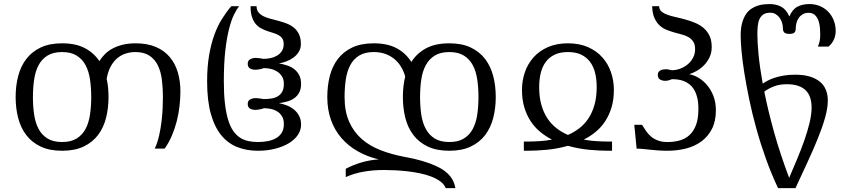

<svg xmlns="http://www.w3.org/2000/svg" viewBox="-20 -747 4271 965"><path d="M525.4 -259.3Q525.4 -203.1 512.9 -154.1Q500.5 -105 472.7 -68.4Q444.8 -31.7 400.4 -10.5Q356 10.7 292 10.7Q228.5 10.7 184.1 -10.5Q139.6 -31.7 111.8 -68.4Q84 -105 71.3 -154.1Q58.6 -203.1 58.6 -259.3Q58.6 -315.4 71.3 -364.5Q84 -413.6 111.8 -450.2Q139.6 -486.8 184.1 -508.1Q228.5 -529.3 292 -529.3Q360.4 -529.3 406 -505.4Q451.7 -481.4 479.5 -439.9Q492.2 -460.4 509.5 -477.1Q526.9 -493.7 549.6 -505.1Q572.3 -516.6 600.1 -522.9Q627.9 -529.3 662.1 -529.3Q721.2 -529.3 763.9 -510.7Q806.6 -492.2 833.7 -459.7Q860.8 -427.2 873.8 -383.1Q886.7 -338.9 886.7 -288.1Q886.7 -252 882.3 -213.6Q877.9 -175.3 868.4 -137.9Q858.9 -100.6 843.8 -65.2Q828.6 -29.8 807.6 0H757.8Q772 -30.8 780 -67.1Q788.1 -103.5 792.2 -139.4Q796.4 -175.3 797.6 -207Q798.8 -238.8 798.8 -259.3Q798.8 -306.2 793.5 -347.4Q788.1 -388.7 772.9 -419.2Q757.8 -449.7 730.7 -467.5Q703.6 -485.4 660.6 -485.4Q635.7 -485.4 612.3 -478Q588.9 -470.7 569.6 -454.6Q550.3 -438.5 536.4 -412.8Q522.5 -387.2 516.1 -351.1Q521 -329.1 523.2 -306.4Q525.4 -283.7 525.4 -259.3ZM438.5 -259.3Q438.5 -306.2 432.4 -347.4Q426.3 -388.7 410.2 -419.2Q394 -449.7 365.5 -467.5Q336.9 -485.4 292 -485.4Q247.1 -485.4 218.5 -467.5Q189.9 -449.7 173.8 -419.2Q157.7 -388.7 151.6 -347.4Q145.5 -306.2 145.5 -259.3Q145.5 -212.4 151.6 -171.1Q157.7 -129.9 173.8 -99.4Q189.9 -68.8 218.5 -51Q247.1 -33.2 292 -33.2Q336.9 -33.2 365.5 -51Q394 -68.8 410.2 -99.4Q426.3 -129.9 432.4 -171.1Q438.5 -212.4 438.5 -259.3Z M1276.4 -33.2Q1304.2 -33.2 1327.9 -38.1Q1351.6 -43 1369.1 -53.5Q1386.7 -64 1396.7 -81.1Q1406.7 -98.1 1406.7 -123Q1406.7 -147.9 1396.7 -163.6Q1386.7 -179.2 1371.6 -188Q1356.4 -196.8 1338.9 -200Q1321.3 -203.1 1306.2 -203.1Q1297.4 -199.2 1284.2 -197Q1271 -194.8 1263.2 -194.8Q1247.6 -194.8 1236.3 -201.4Q1225.1 -208 1225.1 -225.1Q1225.1 -240.7 1237.5 -247.3Q1250 -253.9 1265.6 -253.9Q1273.4 -253.9 1285.6 -252.2Q1297.9 -250.5 1304.7 -249Q1326.7 -249 1345.5 -252.2Q1364.3 -255.4 1377.7 -263.9Q1391.1 -272.5 1398.9 -287.1Q1406.7 -301.8 1406.7 -325.2Q1406.7 -348.6 1396.7 -363.8Q1386.7 -378.9 1371.6 -388.2Q1356.4 -397.5 1338.9 -401.1Q1321.3 -404.8 1306.2 -404.8Q1297.4 -400.9 1284.2 -398.7Q1271 -396.5 1263.2 -396.5Q1247.6 -396.5 1236.3 -403.1Q1225.1 -409.7 1225.1 -426.8Q1225.1 -442.4 1237.5 -449.2Q1250 -456.1 1265.6 -456.1Q1273.4 -456.1 1285.6 -454.3Q1297.9 -452.6 1304.7 -451.2Q1320.8 -451.2 1338.4 -454.6Q1356 -458 1371.1 -466.6Q1386.2 -475.1 1396 -489.5Q1405.8 -503.9 1405.8 -525.4Q1405.8 -543 1398.7 -553.5Q1391.6 -564 1379.9 -570.6Q1368.2 -577.1 1353 -581.5Q1337.9 -585.9 1322.5 -591.3Q1307.1 -596.7 1292 -604.7Q1276.9 -612.8 1265.1 -626.7Q1253.4 -640.6 1246.3 -662.1Q1239.3 -683.6 1239.3 -715.8H1269.5Q1269.5 -696.8 1279.1 -685.1Q1288.6 -673.3 1304.2 -665.5Q1319.8 -657.7 1339.8 -652.6Q1359.9 -647.5 1380.9 -641.8Q1401.9 -636.2 1421.9 -628.4Q1441.9 -620.6 1457.5 -607.7Q1473.1 -594.7 1482.7 -575Q1492.2 -555.2 1492.2 -525.4Q1492.2 -503.9 1482.2 -487.3Q1472.2 -470.7 1456.5 -458.7Q1440.9 -446.8 1421.1 -439.2Q1401.4 -431.6 1382.3 -428.2Q1402.8 -424.8 1422.9 -418.2Q1442.9 -411.6 1458.5 -399.7Q1474.1 -387.7 1483.6 -369.6Q1493.2 -351.6 1493.2 -325.2Q1493.2 -298.8 1483.6 -281.5Q1474.1 -264.2 1458.5 -253.2Q1442.9 -242.2 1422.9 -236.8Q1402.8 -231.4 1382.3 -228.5Q1402.8 -224.6 1422.6 -216.8Q1442.4 -209 1458.3 -195.8Q1474.1 -182.6 1483.6 -164.1Q1493.2 -145.5 1493.2 -120.6Q1493.2 -92.8 1477.1 -68.8Q1460.9 -44.9 1431.9 -27.3Q1402.8 -9.8 1363 0.5Q1323.2 10.7 1276.4 10.7Q1219.2 10.7 1172.4 -7.8Q1125.5 -26.4 1091.8 -67.6Q1058.1 -108.9 1039.6 -175.3Q1021 -241.7 1021 -337.9Q1021 -410.6 1030.8 -468Q1040.5 -525.4 1056.9 -570.8Q1073.2 -616.2 1095.5 -651.6Q1117.7 -687 1142.6 -715.8H1181.6Q1168.9 -699.7 1155.5 -672.4Q1142.1 -645 1130.9 -600.3Q1119.6 -555.7 1112.3 -491.5Q1105 -427.2 1105 -337.9Q1105 -273.9 1110.6 -226.6Q1116.2 -179.2 1126.5 -145.3Q1136.7 -111.3 1151.9 -89.6Q1167 -67.9 1186 -55.4Q1205.1 -43 1227.8 -38.1Q1250.5 -33.2 1276.4 -33.2Z M1711.9 -259.3Q1711.9 -187.5 1734.4 -136.2Q1756.8 -85 1797.1 -49.3Q1837.4 -13.7 1892.8 7.8Q1948.2 29.3 2013.7 41.5Q2065.4 50.8 2103.5 62.3Q2141.6 73.7 2169.2 86.2Q2196.8 98.6 2214.8 112.3Q2232.9 126 2243.9 140.4Q2254.9 154.8 2260.5 169.4Q2266.1 184.1 2269 198.7H2220.2Q2212.9 179.7 2194.1 165.5Q2175.3 151.4 2149.2 141.1Q2123 130.9 2091.8 124.3Q2060.5 117.7 2028.3 114Q1996.1 110.4 1965.3 108.9Q1934.6 107.4 1909.7 107.4Q1855 107.4 1806.9 116Q1758.8 124.5 1717.8 143.1V101.1Q1757.3 80.6 1799.8 68.6Q1842.3 56.6 1883.8 54.2Q1825.7 40.5 1778.1 13.4Q1730.5 -13.7 1696.3 -53Q1662.1 -92.3 1643.6 -144Q1625 -195.8 1625 -259.3Q1625 -315.4 1637.5 -364.5Q1649.9 -413.6 1677.7 -450.2Q1705.6 -486.8 1750 -508.1Q1794.4 -529.3 1858.4 -529.3Q1928.2 -529.3 1974.4 -504.2Q2020.5 -479 2047.4 -435.5Q2074.7 -479 2121.3 -504.2Q2168 -529.3 2238.3 -529.3Q2301.8 -529.3 2346.2 -508.1Q2390.6 -486.8 2418.5 -450.2Q2446.3 -413.6 2459 -364.5Q2471.7 -315.4 2471.7 -259.3Q2471.7 -203.1 2459 -154.1Q2446.3 -105 2418.5 -68.4Q2390.6 -31.7 2346.2 -10.5Q2301.8 10.7 2238.3 10.7Q2174.3 10.7 2129.9 -10.5Q2085.4 -31.7 2057.6 -68.4Q2029.8 -105 2017.3 -154.1Q2004.9 -203.1 2004.9 -259.3Q2004.9 -314.5 2016.6 -362.3Q2009.3 -388.7 1995.8 -411.1Q1982.4 -433.6 1962.4 -450.2Q1942.4 -466.8 1916.5 -476.1Q1890.6 -485.4 1858.4 -485.4Q1813.5 -485.4 1784.9 -467.5Q1756.3 -449.7 1740.2 -419.2Q1724.1 -388.7 1718 -347.4Q1711.9 -306.2 1711.9 -259.3ZM2091.3 -259.3Q2091.3 -212.4 2097.4 -171.1Q2103.5 -129.9 2119.9 -99.4Q2136.2 -68.8 2164.8 -51Q2193.4 -33.2 2238.3 -33.2Q2283.2 -33.2 2311.8 -51Q2340.3 -68.8 2356.4 -99.4Q2372.6 -129.9 2378.7 -171.1Q2384.8 -212.4 2384.8 -259.3Q2384.8 -306.2 2378.7 -347.4Q2372.6 -388.7 2356.4 -419.2Q2340.3 -449.7 2311.8 -467.5Q2283.2 -485.4 2238.3 -485.4Q2193.4 -485.4 2164.8 -467.5Q2136.2 -449.7 2119.9 -419.2Q2103.5 -388.7 2097.4 -347.4Q2091.3 -306.2 2091.3 -259.3Z M2630.9 -35.6Q2657.7 -35.6 2689.2 -37.4Q2720.7 -39.1 2754.4 -45.4Q2722.7 -61.5 2695.1 -84.2Q2667.5 -106.9 2647.2 -137.7Q2627 -168.5 2615.2 -207.5Q2603.5 -246.6 2603.5 -295.9Q2603.5 -341.3 2617.9 -383.5Q2632.3 -425.8 2661.1 -458.3Q2689.9 -490.7 2733.2 -510Q2776.4 -529.3 2834.5 -529.3Q2892.6 -529.3 2935.8 -510Q2979 -490.7 3007.8 -458.3Q3036.6 -425.8 3051 -383.5Q3065.4 -341.3 3065.4 -295.9Q3065.4 -246.6 3053.7 -207.5Q3042 -168.5 3021.7 -137.7Q3001.5 -106.9 2973.9 -84.2Q2946.3 -61.5 2914.1 -45.4Q2947.8 -39.1 2979.5 -37.4Q3011.2 -35.6 3038.1 -35.6H3056.2V10.7H3038.1Q2995.1 10.7 2941.9 5.9Q2888.7 1 2834.5 -14.2Q2780.3 1 2727.1 5.9Q2673.8 10.7 2630.9 10.7H2612.8V-35.6ZM2834.5 -485.4Q2794.9 -485.4 2767.6 -472.2Q2740.2 -459 2722.9 -435.5Q2705.6 -412.1 2697.8 -379.9Q2689.9 -347.7 2689.9 -309.6Q2689.9 -257.8 2701.4 -218.5Q2712.9 -179.2 2732.4 -150.4Q2752 -121.6 2778.3 -101.6Q2804.7 -81.5 2834.5 -68.8Q2864.3 -81.5 2890.6 -101.6Q2917 -121.6 2936.5 -150.4Q2956.1 -179.2 2967.5 -218.5Q2979 -257.8 2979 -309.6Q2979 -347.7 2971.2 -379.9Q2963.4 -412.1 2946 -435.5Q2928.7 -459 2901.4 -472.2Q2874 -485.4 2834.5 -485.4Z M3334.5 -33.2Q3365.7 -33.2 3394 -40.5Q3422.4 -47.9 3443.8 -66.7Q3465.3 -85.4 3477.8 -117.7Q3490.2 -149.9 3490.2 -199.2Q3490.2 -231.9 3484.4 -255.9Q3478.5 -279.8 3468.3 -296.6Q3458 -313.5 3444.8 -323.7Q3431.6 -334 3416.7 -339.6Q3401.9 -345.2 3386.7 -347.2Q3371.6 -349.1 3357.4 -349.1Q3348.6 -345.2 3340.3 -343Q3332 -340.8 3324.2 -340.8Q3308.6 -340.8 3297.4 -347.4Q3286.1 -354 3286.1 -371.1Q3286.1 -378.9 3289.6 -384.3Q3293 -389.6 3298.6 -392.8Q3304.2 -396 3311.5 -397.5Q3318.8 -398.9 3326.7 -398.9Q3334.5 -398.9 3341.8 -397.2Q3349.1 -395.5 3356 -394Q3377.9 -394 3398.9 -401.9Q3419.9 -409.7 3436.5 -423.6Q3453.1 -437.5 3463.4 -457Q3473.6 -476.6 3473.6 -499.5Q3473.6 -523.4 3464.6 -537.4Q3455.6 -551.3 3440.7 -560.1Q3425.8 -568.8 3406.7 -573.7Q3387.7 -578.6 3367.9 -584.2Q3348.1 -589.8 3328.9 -597.7Q3309.6 -605.5 3294.2 -620.1Q3278.8 -634.8 3268.8 -657.5Q3258.8 -680.2 3257.8 -715.8H3293Q3293 -699.7 3304.2 -689.7Q3315.4 -679.7 3334.2 -672.9Q3353 -666 3376.7 -660.9Q3400.4 -655.8 3425 -648.9Q3449.7 -642.1 3473.4 -632.3Q3497.1 -622.6 3515.9 -606.7Q3534.7 -590.8 3545.9 -567.6Q3557.1 -544.4 3557.1 -510.7Q3557.1 -481.4 3545.9 -458.5Q3534.7 -435.5 3517.8 -418.5Q3501 -401.4 3481.2 -390.4Q3461.4 -379.4 3444.3 -374Q3466.8 -370.1 3490.5 -356.2Q3514.2 -342.3 3533.7 -319.3Q3553.2 -296.4 3565.7 -264.4Q3578.1 -232.4 3578.1 -192.9Q3578.1 -137.7 3558.1 -98.9Q3538.1 -60.1 3504.4 -35.6Q3470.7 -11.2 3426.8 -0.2Q3382.8 10.7 3334.5 10.7Q3309.1 10.7 3287.4 9Q3265.6 7.3 3246.8 5.4Q3228 3.4 3211.4 1.7Q3194.8 0 3179.7 0L3168 -119.6H3207Q3216.8 -103.5 3227.5 -87.9Q3238.3 -72.3 3252.7 -60.3Q3267.1 -48.3 3286.9 -40.8Q3306.6 -33.2 3334.5 -33.2Z M4102.5 -571.8Q4102.5 -585 4101.3 -604Q4100.1 -623 4094.5 -640.6Q4088.9 -658.2 4076.9 -670.4Q4064.9 -682.6 4043.5 -682.6Q4025.9 -682.6 4013.7 -675Q4001.5 -667.5 3993.9 -656Q3986.3 -644.5 3982.9 -630.9Q3979.5 -617.2 3979.5 -604.5Q3979.5 -590.3 3972.9 -583.5Q3966.3 -576.7 3947.8 -576.7Q3929.2 -576.7 3922.1 -583.5Q3915 -590.3 3915 -604.5Q3915 -617.2 3911.1 -631.1Q3907.2 -645 3899.2 -656.5Q3891.1 -668 3879.2 -675.5Q3867.2 -683.1 3851.6 -683.1Q3829.6 -683.1 3816.9 -674.6Q3804.2 -666 3797.4 -651.4Q3790.5 -636.7 3788.6 -616.9Q3786.6 -597.2 3786.6 -574.7Q3786.6 -533.7 3792.7 -470.9Q3798.8 -408.2 3813.5 -326.7Q3822.3 -333 3836.7 -340.8Q3851.1 -348.6 3871.1 -355.5Q3891.1 -362.3 3917.2 -366.9Q3943.4 -371.6 3976.6 -371.6Q4019.5 -371.6 4050.5 -362.1Q4081.5 -352.5 4101.6 -335.7Q4121.6 -318.8 4131.1 -294.9Q4140.6 -271 4140.6 -242.7Q4140.6 -204.1 4127 -155.8Q4113.3 -107.4 4090.6 -51.3Q4067.9 4.9 4038.6 67.9Q4009.3 130.9 3978 198.7H3890.6Q3856.9 127.4 3829.6 51Q3802.2 -25.4 3781.5 -100.3Q3760.7 -175.3 3745.8 -246.6Q3731 -317.9 3721.2 -379.4Q3711.4 -440.9 3707 -489.7Q3702.6 -538.6 3702.6 -569.3Q3702.6 -606 3710 -631.8Q3717.3 -657.7 3729 -675.3Q3740.7 -692.9 3756.1 -702.9Q3771.5 -712.9 3787.8 -718.3Q3804.2 -723.6 3819.8 -725.1Q3835.4 -726.6 3848.6 -726.6Q3881.3 -726.6 3906.5 -713.1Q3931.6 -699.7 3947.3 -664.1Q3962.4 -699.7 3987.3 -713.1Q4012.2 -726.6 4049.3 -726.6Q4076.7 -726.6 4100.6 -716.6Q4124.5 -706.5 4142.1 -688.7Q4159.7 -670.9 4169.9 -645.8Q4180.2 -620.6 4180.2 -590.8Q4180.2 -568.4 4171.1 -548.1Q4162.1 -527.8 4144 -512.7H4090.8Q4097.7 -529.8 4100.1 -543Q4102.5 -556.2 4102.5 -571.8ZM3934.6 -323.7Q3898.9 -323.7 3871.6 -313.5Q3844.2 -303.2 3821.3 -286.6Q3839.8 -193.4 3870.1 -84.2Q3900.4 24.9 3946.3 147Q3966.3 100.6 3986.3 52.7Q4006.3 4.9 4022.5 -41Q4038.6 -86.9 4048.8 -129.4Q4059.1 -171.9 4059.1 -207Q4059.1 -232.9 4052.5 -254.4Q4045.9 -275.9 4031.2 -291.3Q4016.6 -306.6 3992.7 -315.2Q3968.8 -323.7 3934.6 -323.7Z"/></svg>

Font: Arian Grqi
Style: Regular
Weight: 400
Designer: Ruben Hakobyan (Tarumian)
Foundry: Ruben Hakobyan (Tarumian)
Version: Version 1.003